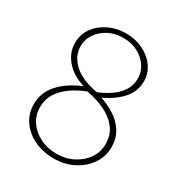

<svg xmlns="http://www.w3.org/2000/svg" viewBox="-169 -820 889 948"><g transform="rotate(30 275.5 -346.0)"><path d="M274 11Q210 11 160.5 -13.5Q111 -38 83 -79.5Q55 -121 55 -172Q55 -241 102 -291.5Q149 -342 224 -372Q154 -394 117 -438.5Q80 -483 80 -536Q80 -586 107.5 -623.5Q135 -661 179.5 -682Q224 -703 276 -703Q330 -703 374 -681.5Q418 -660 444 -623.5Q470 -587 470 -541Q470 -484 431.5 -440.5Q393 -397 328 -367Q368 -354 406 -330.5Q444 -307 469 -269.5Q494 -232 494 -180Q494 -127 465 -84Q436 -41 386 -15Q336 11 274 11ZM112 -538Q112 -481 158 -438Q204 -395 296 -379Q332 -394 364.5 -416Q397 -438 417 -468.5Q437 -499 437 -539Q437 -575 416.5 -606.5Q396 -638 359.5 -657.5Q323 -677 275 -677Q228 -677 191.5 -657.5Q155 -638 133.5 -606.5Q112 -575 112 -538ZM89 -175Q89 -130 113 -94.5Q137 -59 179 -37.5Q221 -16 274 -16Q326 -16 368.5 -38Q411 -60 436 -96.5Q461 -133 461 -178Q461 -232 432 -268.5Q403 -305 356 -327Q309 -349 253 -359Q207 -341 170 -315Q133 -289 111 -254.5Q89 -220 89 -175Z"/></g></svg>

Font: Murecho ExtraLight
Style: Regular
Weight: 200
Designer: Neil Summerour
Foundry: Positype
Version: Version 1.010; ttfautohint (v1.8.3)